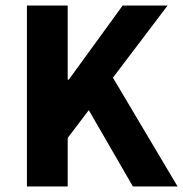

<svg xmlns="http://www.w3.org/2000/svg" viewBox="-20 -672 660 692"><path d="M77 0V-652H224V-385H228L422 -652H584L387 -392L620 0H459L300 -275L224 -175V0Z"/></svg>

Font: TypoPRO Source Sans Pro
Style: Bold
Weight: 700
Designer: Paul D. Hunt
Foundry: Adobe Systems Incorporated
Version: Version 2.020;PS 2.000;hotconv 1.0.86;makeotf.lib2.5.63406